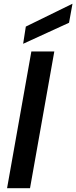

<svg xmlns="http://www.w3.org/2000/svg" viewBox="-20 -984 399 1004"><path d="M17 0 144 -715H264L137 0ZM101 -755 115 -845 358 -964H359L341 -865Z"/></svg>

Font: DM Sans 28pt SemiBold
Style: Italic
Weight: 600
Italic angle: -10°
Version: Version 4.004;gftools[0.9.30]